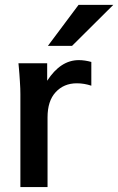

<svg xmlns="http://www.w3.org/2000/svg" viewBox="-20 -757 478 777"><path d="M172.4 0V-281.7C172.4 -326.2 183.1 -359.9 205.1 -383.8C227.1 -407.7 255.4 -419.9 291 -419.9C311 -419.9 330.6 -416.5 349.6 -410.2V-506.3C332 -511.2 314.9 -513.7 298.8 -513.7C249.5 -513.7 207 -485.8 170.9 -430.2V-501H54.7L56.6 -480C58.1 -465.8 59.1 -448.7 60.5 -427.7C62 -406.7 62.5 -389.6 62.5 -376V0ZM271.5 -571.3 438.5 -737.3H297.9L173.8 -571.3Z"/></svg>

Font: Ride SemiBold
Style: Regular
Weight: 600
Version: Version 3.000